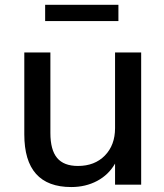

<svg xmlns="http://www.w3.org/2000/svg" viewBox="-20 -753 668 783"><path d="M555.7 -539.1V0H449.2V-85.9Q422.9 -40 376 -15.1Q329.1 9.8 270.5 9.8Q79.1 9.8 79.1 -205.1V-539.1H185.5V-210.9Q185.5 -141.6 212.9 -108.9Q240.2 -76.2 297.9 -76.2Q366.2 -76.2 407.7 -118.7Q449.2 -161.1 449.2 -230.5V-539.1ZM164.1 -667V-733.4H462.9V-667Z"/></svg>

Font: Min Sans Medium
Style: Regular
Weight: 500
Designer: Jinseong-Kim, NotoSansCJK, Nunito
Foundry: Jinseong-Kim
Version: Version 1.400;Glyphs 3.1.2 (3151)